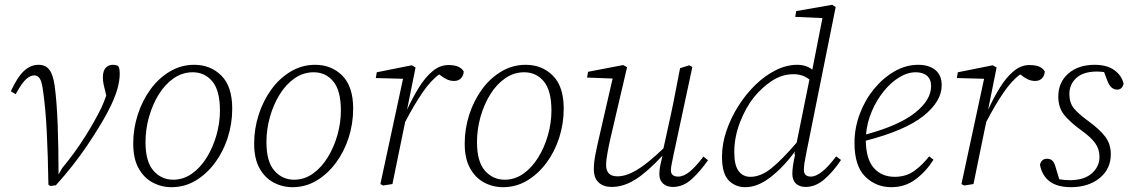

<svg xmlns="http://www.w3.org/2000/svg" viewBox="-20 -764 4684 797"><path d="M181 3Q179 -121 174 -219.5Q169 -318 158 -392Q153 -427 144.5 -439Q136 -451 122 -451Q106 -451 88.5 -435.5Q71 -420 45 -373L25 -385Q52 -444 79.5 -469.5Q107 -495 140 -495Q169 -495 184.5 -475Q200 -455 207 -408Q216 -340 219.5 -244.5Q223 -149 223 -40L238 -66Q291 -130 332 -195Q373 -260 401 -317Q406 -328 411 -340.5Q416 -353 421 -367L417 -385Q413 -399 410 -414Q407 -429 407 -443Q407 -469 418.5 -482Q430 -495 448 -495Q465 -495 472 -488Q477 -479 477 -457Q477 -429 466.5 -392Q456 -355 428 -301Q397 -242 341.5 -159.5Q286 -77 212 5L189 8Z M692 13Q650 13 613.5 -6.5Q577 -26 555 -66Q533 -106 533 -168Q533 -230 552 -288.5Q571 -347 605 -393.5Q639 -440 685.5 -467.5Q732 -495 786 -495Q854 -495 899 -450Q944 -405 944 -313Q944 -250 925 -191.5Q906 -133 871.5 -87Q837 -41 791.5 -14Q746 13 692 13ZM699 -18Q741 -18 776.5 -43Q812 -68 838 -110Q864 -152 878.5 -203Q893 -254 893 -305Q893 -388 861.5 -426Q830 -464 780 -464Q737 -464 701 -439Q665 -414 639 -372Q613 -330 598.5 -278.5Q584 -227 584 -174Q584 -93 617 -55.5Q650 -18 699 -18Z M1194 13Q1152 13 1115.5 -6.5Q1079 -26 1057 -66Q1035 -106 1035 -168Q1035 -230 1054 -288.5Q1073 -347 1107 -393.5Q1141 -440 1187.5 -467.5Q1234 -495 1288 -495Q1356 -495 1401 -450Q1446 -405 1446 -313Q1446 -250 1427 -191.5Q1408 -133 1373.5 -87Q1339 -41 1293.5 -14Q1248 13 1194 13ZM1201 -18Q1243 -18 1278.5 -43Q1314 -68 1340 -110Q1366 -152 1380.5 -203Q1395 -254 1395 -305Q1395 -388 1363.5 -426Q1332 -464 1282 -464Q1239 -464 1203 -439Q1167 -414 1141 -372Q1115 -330 1100.5 -278.5Q1086 -227 1086 -174Q1086 -93 1119 -55.5Q1152 -18 1201 -18Z M1559 0 1653 -437 1540 -440 1544 -464 1689 -493 1705 -484 1670 -310V-309Q1693 -359 1719 -401Q1745 -443 1775.5 -468.5Q1806 -494 1841 -494Q1867 -494 1882.5 -487Q1898 -480 1905 -467Q1904 -450 1893.5 -439Q1883 -428 1865 -428Q1849 -428 1835 -434.5Q1821 -441 1806 -453L1803 -455Q1769 -431 1734 -380Q1699 -329 1662 -258L1653 -215Q1642 -161 1631 -107.5Q1620 -54 1609 0L1570 6Z M2068 13Q2026 13 1989.5 -6.5Q1953 -26 1931 -66Q1909 -106 1909 -168Q1909 -230 1928 -288.5Q1947 -347 1981 -393.5Q2015 -440 2061.5 -467.5Q2108 -495 2162 -495Q2230 -495 2275 -450Q2320 -405 2320 -313Q2320 -250 2301 -191.5Q2282 -133 2247.5 -87Q2213 -41 2167.5 -14Q2122 13 2068 13ZM2075 -18Q2117 -18 2152.5 -43Q2188 -68 2214 -110Q2240 -152 2254.5 -203Q2269 -254 2269 -305Q2269 -388 2237.5 -426Q2206 -464 2156 -464Q2113 -464 2077 -439Q2041 -414 2015 -372Q1989 -330 1974.5 -278.5Q1960 -227 1960 -174Q1960 -93 1993 -55.5Q2026 -18 2075 -18Z M2519 12Q2485 12 2465 -6.5Q2445 -25 2445 -62Q2445 -88 2451 -119.5Q2457 -151 2464 -181L2523 -438L2417 -442L2421 -466L2567 -494L2583 -485L2515 -194Q2508 -164 2502 -131.5Q2496 -99 2496 -79Q2496 -32 2543 -32Q2579 -32 2623 -58Q2667 -84 2734 -148L2763 -280Q2774 -330 2783.5 -380.5Q2793 -431 2803 -481L2841 -493L2854 -486L2776 -122Q2773 -105 2769 -87.5Q2765 -70 2765 -57Q2765 -31 2795 -31Q2818 -31 2843 -51.5Q2868 -72 2900 -114L2919 -99Q2887 -53 2851.5 -20.5Q2816 12 2773 12Q2748 12 2732.5 -2Q2717 -16 2717 -41Q2717 -58 2720.5 -75.5Q2724 -93 2730 -118Q2668 -51 2618.5 -19.5Q2569 12 2519 12Z M3028 -132Q3028 -78 3046 -54Q3064 -30 3095 -30Q3138 -30 3182 -65.5Q3226 -101 3287 -172L3340 -434Q3324 -446 3308 -451Q3292 -456 3274 -456Q3226 -456 3184.5 -428.5Q3143 -401 3111 -362Q3076 -319 3052 -257Q3028 -195 3028 -132ZM3324 12Q3299 12 3284 -2Q3269 -16 3269 -43Q3269 -71 3280 -120L3278 -125L3280 -135Q3232 -70 3178.5 -28.5Q3125 13 3074 13Q3032 13 3004.5 -15.5Q2977 -44 2977 -114Q2977 -166 2995 -219.5Q3013 -273 3044 -322.5Q3075 -372 3115 -411Q3155 -450 3200 -472.5Q3245 -495 3289 -495Q3326 -495 3352 -475L3394 -689L3281 -694L3285 -718L3434 -744L3449 -735L3326 -124Q3322 -105 3319.5 -88Q3317 -71 3317 -59Q3317 -31 3346 -31Q3388 -31 3451 -115L3471 -100Q3440 -53 3403 -20.5Q3366 12 3324 12Z M3781 -464Q3747 -464 3712 -442.5Q3677 -421 3647.5 -384Q3618 -347 3598.5 -301Q3579 -255 3575 -206Q3712 -243 3778.5 -296Q3845 -349 3845 -406Q3845 -435 3828 -449.5Q3811 -464 3781 -464ZM3680 13Q3616 13 3571.5 -31Q3527 -75 3527 -171Q3527 -232 3548.5 -290Q3570 -348 3607.5 -394Q3645 -440 3692.5 -467.5Q3740 -495 3792 -495Q3836 -495 3862.5 -473.5Q3889 -452 3889 -410Q3889 -343 3813 -282.5Q3737 -222 3574 -180Q3575 -103 3607.5 -66.5Q3640 -30 3694 -30Q3741 -30 3775 -54.5Q3809 -79 3837 -115L3855 -101Q3824 -52 3780.5 -19.5Q3737 13 3680 13Z M3971 0 4065 -437 3952 -440 3956 -464 4101 -493 4117 -484 4082 -310V-309Q4105 -359 4131 -401Q4157 -443 4187.5 -468.5Q4218 -494 4253 -494Q4279 -494 4294.5 -487Q4310 -480 4317 -467Q4316 -450 4305.5 -439Q4295 -428 4277 -428Q4261 -428 4247 -434.5Q4233 -441 4218 -453L4215 -455Q4181 -431 4146 -380Q4111 -329 4074 -258L4065 -215Q4054 -161 4043 -107.5Q4032 -54 4021 0L3982 6Z M4428 13Q4368 13 4336.5 -11.5Q4305 -36 4297 -80Q4299 -91 4306.5 -98Q4314 -105 4326 -105Q4341 -105 4349 -96.5Q4357 -88 4361 -73L4377 -20Q4397 -16 4424 -16Q4482 -17 4513 -45Q4544 -73 4544 -113Q4544 -145 4526 -170Q4508 -195 4466 -225Q4423 -256 4398 -286.5Q4373 -317 4373 -363Q4373 -422 4414.5 -458.5Q4456 -495 4524 -495Q4575 -495 4605.5 -473Q4636 -451 4644 -417Q4639 -392 4617 -392Q4591 -392 4577 -428L4563 -465Q4555 -466 4546.5 -466.5Q4538 -467 4530 -467Q4475 -466 4447 -439.5Q4419 -413 4419 -374Q4419 -337 4438 -314Q4457 -291 4497 -262Q4545 -227 4568 -196.5Q4591 -166 4591 -124Q4591 -63 4545.5 -25.5Q4500 12 4428 13Z"/></svg>

Font: Source Serif 4 SmText Light
Style: Italic
Weight: 300
Italic angle: -12°
Designer: Frank Grießhammer
Foundry: Adobe
Version: Version 4.005;hotconv 1.1.0;makeotfexe 2.6.0